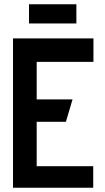

<svg xmlns="http://www.w3.org/2000/svg" viewBox="-20 -880 493 900"><path d="M338 -860H116V-770H338ZM41 0H417V-101H152V-309H289L320 -414H152V-590H418V-700H41Z"/></svg>

Font: Advent Pro Expanded
Style: Bold
Weight: 700
Width: 7
Designer: VivaRado, Andreas Kalpakidis
Foundry: VivaRado, Andreas Kalpakidis
Version: Version 3.000